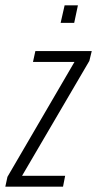

<svg xmlns="http://www.w3.org/2000/svg" viewBox="-49 -702 365 722"><path d="M-29 0 -21 -37 231 -469H75L84 -510H296L287 -473L34 -41H196L188 0ZM179 -616 194 -682H244L230 -616Z"/></svg>

Font: Saira UltraCondensed Light
Style: Italic
Weight: 300
Width: 1
Italic angle: -12°
Designer: Hector Gatti with collaboration of the Omnibus-Type team
Foundry: Omnibus-Type
Version: Version 1.101